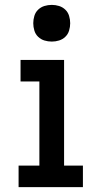

<svg xmlns="http://www.w3.org/2000/svg" viewBox="-20 -765 415 785"><path d="M56 0V-88H141V-432H64V-520H242V-88H319V0ZM192 -595Q176 -595 161.5 -599.5Q147 -604 136 -614.5Q125 -625 120.5 -640Q116 -655 116 -670Q116 -685 120.5 -700Q125 -715 136 -725.5Q147 -736 161.5 -740.5Q176 -745 192 -745Q207 -745 221.5 -740.5Q236 -736 247 -725.5Q258 -715 262.5 -700Q267 -685 267 -670Q267 -655 262.5 -640Q258 -625 247 -614.5Q236 -604 221.5 -599.5Q207 -595 192 -595Z"/></svg>

Font: Iosevka Custom Semibold
Style: Regular
Weight: 600
Designer: Belleve Invis
Foundry: Belleve Invis
Version: Version 27.0.2; ttfautohint (v1.8.4)